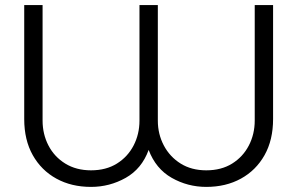

<svg xmlns="http://www.w3.org/2000/svg" viewBox="-20 -720 1166 753"><path d="M337 13Q260 13 201 -19.5Q142 -52 108.5 -111.5Q75 -171 75 -253V-700H147V-247Q147 -194 170 -149.5Q193 -105 236 -78.5Q279 -52 337 -52Q396 -52 438.5 -78.5Q481 -105 504 -149.5Q527 -194 527 -247V-700H599V-247Q599 -194 622.5 -149.5Q646 -105 688.5 -78.5Q731 -52 789 -52Q848 -52 890.5 -78.5Q933 -105 956 -149.5Q979 -194 979 -247V-700H1051V-253Q1051 -171 1017.5 -111.5Q984 -52 925 -19.5Q866 13 789 13Q716 13 653.5 -22.5Q591 -58 563 -132Q536 -58 473 -22.5Q410 13 337 13Z"/></svg>

Font: MuseoModerno Light
Style: Regular
Weight: 300
Designer: Pablo Cosgaya, Héctor Gatti, Marcela Romero, and the Authors of The MuseoModerno Project.
Foundry: Omnibus-Type Team
Version: Version 1.001